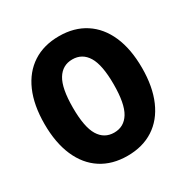

<svg xmlns="http://www.w3.org/2000/svg" viewBox="-163 -848 969 996"><g transform="rotate(-30 321.0 -350.0)"><path d="M321 8Q230 8 164.5 -34.5Q99 -77 64 -157.5Q29 -238 29 -350Q29 -463 64 -543Q99 -623 164.5 -665.5Q230 -708 321 -708Q412 -708 477.5 -665.5Q543 -623 578 -543Q613 -463 613 -350Q613 -238 578 -157.5Q543 -77 477.5 -34.5Q412 8 321 8ZM321 -131Q380 -131 411.5 -182.5Q443 -234 443 -350Q443 -466 411.5 -517.5Q380 -569 321 -569Q262 -569 230.5 -517.5Q199 -466 199 -350Q199 -234 230.5 -182.5Q262 -131 321 -131Z"/></g></svg>

Font: Asap Expanded ExtraBold
Style: Regular
Weight: 800
Width: 7
Designer: Pablo Cosgaya
Foundry: Omnibus-Type
Version: Version 3.001; ttfautohint (v1.8.4.7-5d5b)